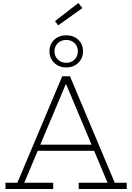

<svg xmlns="http://www.w3.org/2000/svg" viewBox="-20 -1261 882 1281"><path d="M626 -296V-255H217.5V-296ZM745.5 -42H825.5V0H505V-42H697.5L413.5 -717.5L443.5 -696.5H397L426.5 -717.5L142 -42H335V0H16.5V-42H96L395 -752H447ZM421.5 -811Q373 -811 341.5 -842.2Q310 -873.5 310 -918.5Q310 -965.5 341.5 -995.5Q373 -1025.5 421.5 -1025.5Q471 -1025.5 502.5 -995.5Q534 -965.5 534 -918.5Q534 -872.5 502.5 -841.8Q471 -811 421.5 -811ZM421.5 -842Q456 -842 477.8 -864Q499.5 -886 499.5 -918.5Q499.5 -952 477.8 -973.2Q456 -994.5 421.5 -994.5Q388 -994.5 365.8 -973.2Q343.5 -952 343.5 -918.5Q343.5 -886 365.8 -864Q388 -842 421.5 -842ZM503 -1241 529.5 -1207 368.5 -1092 347 -1120Z"/></svg>

Font: Hepta Slab Light
Style: Regular
Weight: 300
Designer: Michael LaGattuta
Foundry: Michael LaGattuta
Version: Version 1.102